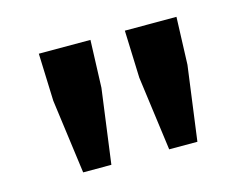

<svg xmlns="http://www.w3.org/2000/svg" viewBox="-61 -872 695 539"><g transform="rotate(-15 287.0 -602.0)"><path d="M121 -425 92 -641 87 -779H237L232 -641L203 -425ZM371 -425 342 -641 337 -779H487L482 -641L453 -425Z"/></g></svg>

Font: Noto Sans TC Thin
Style: Bold
Weight: 700
Version: Version 2.004-H2;hotconv 1.0.118;makeotfexe 2.5.65603